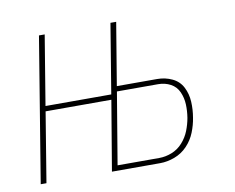

<svg xmlns="http://www.w3.org/2000/svg" viewBox="-64 -612 847 693"><g transform="rotate(-10 360.0 -265.0)"><path d="M32 0H53L95 -256H336L293 0H470Q496 0 523 -10Q550 -20 570 -41Q590 -62 600.5 -88.5Q611 -115 615 -141Q620 -170 618.5 -199Q617 -228 604.5 -252.5Q592 -277 566.5 -289Q541 -301 512 -301H364L402 -530H381L339 -275H98L140 -530H119ZM317 -19 361 -282H512Q537 -282 557.5 -271Q578 -260 587.5 -238.5Q597 -217 598 -193Q599 -169 595 -144Q591 -121 582 -98Q573 -75 556 -56Q539 -37 516 -28Q493 -19 470 -19Z"/></g></svg>

Font: Iosevka Sparkle Thin
Style: Italic
Weight: 100
Italic angle: -9°
Designer: Belleve Invis
Foundry: Belleve Invis
Version: Version 4.5.0; ttfautohint (v1.8.3)